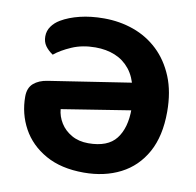

<svg xmlns="http://www.w3.org/2000/svg" viewBox="-74 -700 808 790"><g transform="rotate(10 330.5 -304.5)"><path d="M505.3 -390.4 550.6 -282.6 187.2 -224.9Q189.7 -194.9 206.5 -167.7Q223.3 -140.5 253.1 -123.5Q282.8 -106.4 323.1 -106.4Q404.4 -106.4 439.3 -151.4Q474.2 -196.4 474.2 -275.4L463.6 -358.9Q453.5 -407.2 428.5 -438.6Q403.4 -469.9 366.8 -484.9Q330.2 -499.9 284.9 -499.9Q229.9 -499.9 186.3 -480.9Q142.8 -462 116 -439.8Q96 -453.4 84.4 -469.7Q72.9 -486.1 72.9 -508.9Q72.9 -532.2 86.1 -550.8Q99.2 -569.4 120.6 -582Q153.4 -601.5 198.6 -612.5Q243.8 -623.6 298.8 -623.6Q364.4 -623.6 422.5 -602.9Q480.5 -582.3 524.9 -540.4Q569.3 -498.4 595.1 -435.9Q620.8 -373.4 620.8 -289.9Q620.8 -188.4 583.2 -120.4Q545.5 -52.4 478.9 -18.3Q412.4 15.8 325.4 15.8Q230.8 15.8 165.8 -20.9Q100.9 -57.5 67.7 -118.2Q34.6 -178.8 34.6 -250.6Q34.6 -287 56.4 -306Q78.3 -324.9 114 -330.2Z"/></g></svg>

Font: Baloo Bhaijaan 2
Style: Regular
Weight: 400
Designer: Sanskriti Dholi, Noopur Datye and Ek Type
Foundry: Ek Type
Version: Version 1.701